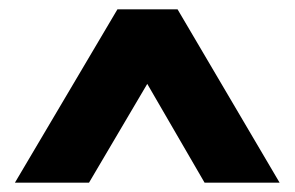

<svg xmlns="http://www.w3.org/2000/svg" viewBox="-20 -753 632 412"><path d="M12 -361 232 -733H361L580 -361H419L296 -573L171 -361Z"/></svg>

Font: Our Lexend
Style: Bold
Weight: 700
Designer: Bonnie Shaver-Troup, Thomas Jockin
Foundry: Lexend
Version: Version 1.007